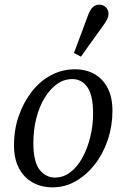

<svg xmlns="http://www.w3.org/2000/svg" viewBox="-20 -790 533 823"><path d="M205 13Q158 13 120.5 -7.5Q83 -28 61.5 -68.5Q40 -109 40 -167Q40 -235 60.5 -293.5Q81 -352 116.5 -397.5Q152 -443 199.5 -468Q247 -493 301 -493Q349 -493 385 -472.5Q421 -452 441.5 -412.5Q462 -373 462 -315Q462 -250 442 -190.5Q422 -131 386.5 -85.5Q351 -40 305 -13.5Q259 13 205 13ZM216 -29Q252 -29 282 -52Q312 -75 333.5 -114.5Q355 -154 367 -203Q379 -252 379 -302Q379 -382 354.5 -416.5Q330 -451 290 -451Q254 -451 224 -429.5Q194 -408 171 -370Q148 -332 135.5 -282.5Q123 -233 123 -177Q123 -98 149 -63.5Q175 -29 216 -29ZM297 -563Q312 -604 328 -645.5Q344 -687 359 -729Q365 -744 372 -753Q379 -762 387.5 -766Q396 -770 405 -770Q423 -770 434 -758.5Q445 -747 445 -733Q445 -719 439.5 -707.5Q434 -696 420 -677Q397 -645 373.5 -612.5Q350 -580 327 -547Z"/></svg>

Font: Source Serif 4 18pt
Style: Italic
Weight: 400
Italic angle: -12°
Designer: Frank Grießhammer
Foundry: Adobe Systems Incorporated
Version: Version 4.004;hotconv 1.0.116;makeotfexe 2.5.65601